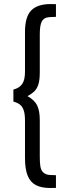

<svg xmlns="http://www.w3.org/2000/svg" viewBox="-20 -749 321 945"><path d="M89.4 -335.9Q103 -355.5 103 -396.5V-591.8Q103 -666 133.5 -697.5Q164.1 -729 229 -729L255.4 -728.5V-666Q222.7 -666 208.5 -662.1Q194.3 -658.2 185.5 -643.1Q175.8 -624.5 175.8 -579.1V-392.1Q175.8 -357.4 169.7 -336.2Q163.6 -314.9 150.9 -301.5Q138.2 -288.1 115.2 -275.9Q150.4 -256.3 163.1 -229.7Q175.8 -203.1 175.8 -157.7V22.9Q175.8 52.7 178.7 69.6Q181.6 86.4 189 95.5Q196.3 104.5 209.5 109.4Q221.2 113.3 255.4 113.3V175.8Q242.7 176.3 227.5 176.3Q183.6 176.3 156.5 162.1Q129.4 147.9 116.2 115.7Q103 83.5 103 28.8V-155.3Q103 -187.5 96.7 -206.1Q90.3 -224.6 78.1 -234.1Q65.9 -243.7 45.9 -249V-308.1Q75.7 -315.9 89.4 -335.9Z"/></svg>

Font: NMS Futura Pro Book
Style: Regular
Weight: 400
Designer: Blend3rman
Version: Version 0.1